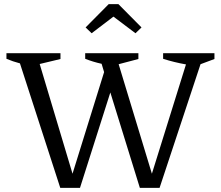

<svg xmlns="http://www.w3.org/2000/svg" viewBox="-20 -904 1063 924"><path d="M270 0 76 -599Q42 -608 11 -621V-648H271V-620L171 -596L329 -68L481 -557L469 -597Q428 -606 390 -621V-648H646V-620L551 -595L711 -68L875 -594Q818 -604 765 -621V-648H1012V-620L945 -595L748 0H653L511 -459L365 0ZM550 -884 661 -772 632 -744 526 -824 421 -744 392 -772 503 -884Z"/></svg>

Font: Piazzolla
Style: Regular
Weight: 400
Designer: Juan Pablo del Peral
Foundry: Huerta Tipografica
Version: Version 1.330